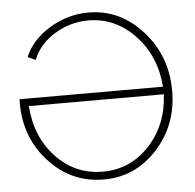

<svg xmlns="http://www.w3.org/2000/svg" viewBox="-52 -767 842 829"><g transform="rotate(-5 369.0 -353.0)"><path d="M32 -351V-368H654Q644 -502 559 -591.5Q474 -681 357 -681Q279 -681 211 -639.5Q143 -598 117 -531L83 -546Q113 -619 192 -667Q271 -715 361 -715Q497 -715 594.5 -607Q692 -499 692 -347Q692 -199 597 -95Q502 9 366 9Q225 9 128.5 -96Q32 -201 32 -351ZM655 -335H70Q79 -200 162 -112.5Q245 -25 364 -25Q483 -25 565.5 -113.5Q648 -202 655 -335Z"/></g></svg>

Font: Raleway-v4020 ExtraLight
Style: Regular
Weight: 275
Designer: Matt McInerney, Pablo Impallari, Rodrigo Fuenzalida
Foundry: Matt McInerney, Pablo Impallari, Rodrigo Fuenzalida
Version: Version 4.020;PS 004.020;hotconv 1.0.88;makeotf.lib2.5.64775